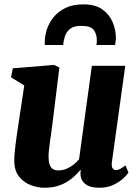

<svg xmlns="http://www.w3.org/2000/svg" viewBox="-20 -872 653 902"><path d="M188 10Q158 10 125.8 -1.8Q93.5 -13.5 70.8 -40.8Q48 -68 47 -114.5Q47 -132 48.8 -153Q50.5 -174 53.5 -197.2Q56.5 -220.5 60 -244.5Q63.5 -268.5 67 -291.5L94 -470.5L32 -508.5L40 -551L234 -567L259 -555L226 -288Q223.5 -266.5 220.2 -244.5Q217 -222.5 214.2 -202.2Q211.5 -182 209.8 -165.5Q208 -149 208 -138Q208 -114 213 -99.5Q218 -85 228 -78.2Q238 -71.5 254.5 -71.5Q274 -71.5 291.8 -78.8Q309.5 -86 324.8 -98Q340 -110 351.5 -124L411.5 -563H568.5L505.5 -109.5Q503 -90.5 508.8 -81.8Q514.5 -73 525.5 -73Q534 -73 542.5 -77.2Q551 -81.5 569.5 -95L583.5 -61Q578.5 -52.5 560.8 -35.5Q543 -18.5 514.2 -4.2Q485.5 10 447 10Q406.5 10 385.5 -4Q364.5 -18 359.5 -42Q359 -45 358.5 -48.8Q358 -52.5 358 -56.5Q358 -60.5 358.5 -64.8Q359 -69 359.5 -72.5L357.5 -73.5Q345 -58.5 329.2 -43.8Q313.5 -29 293 -16.8Q272.5 -4.5 246.8 2.8Q221 10 188 10ZM190.5 -660.5Q190.5 -665 190.2 -669Q190 -673 190.5 -677.5Q190.5 -703.5 200.2 -733.8Q210 -764 231.5 -790.8Q253 -817.5 287.5 -834.5Q322 -851.5 371.5 -851.5Q428.5 -851.5 461.8 -827.2Q495 -803 509.8 -766.5Q524.5 -730 524.5 -693.5Q524 -685 523 -676.2Q522 -667.5 520.5 -660.5H433Q434 -666 434.5 -671.2Q435 -676.5 435 -682.5Q434.5 -713.5 420 -732Q405.5 -750.5 360.5 -750.5Q326.5 -750.5 309 -736.2Q291.5 -722 284.8 -701Q278 -680 277 -660.5Z"/></svg>

Font: Merriweather 20pt Black
Style: Italic
Weight: 900
Italic angle: -7.8°
Version: Version 2.101